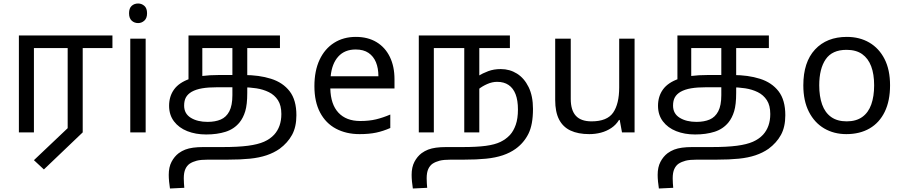

<svg xmlns="http://www.w3.org/2000/svg" viewBox="-20 -757 5164 1098"><path d="M231 212 174 159 367 -24V-482H174V0H88V-554H623V-482H453V0Z M813 -536V0H725V-536ZM770 -737Q790 -737 805.5 -723.5Q821 -710 821 -681Q821 -653 805.5 -639Q790 -625 770 -625Q748 -625 733 -639Q718 -653 718 -681Q718 -710 733 -723.5Q748 -737 770 -737Z M1159 12Q1099 12 1051 -7Q1003 -26 975 -63Q947 -100 947 -152Q947 -206 975.5 -245.5Q1004 -285 1066 -306.5Q1128 -328 1230 -328H1375Q1462 -328 1530 -306.5Q1598 -285 1636.5 -235Q1675 -185 1675 -98Q1675 -31 1650 14.5Q1625 60 1579 94Q1546 117 1504.5 131Q1463 145 1409 150.5Q1355 156 1283 156H1170Q1128 156 1105 162Q1082 168 1065 179Q1049 190 1040 210Q1031 230 1031 263Q1031 278 1032 291.5Q1033 305 1034 317L952 321Q949 303 947 281.5Q945 260 945 243Q945 199 961 168.5Q977 138 1002 119Q1020 106 1039.5 98.5Q1059 91 1084.5 87.5Q1110 84 1143 84H1252Q1341 84 1398 76.5Q1455 69 1490 53.5Q1525 38 1548 13Q1568 -9 1578.5 -38.5Q1589 -68 1589 -105Q1589 -154 1569.5 -184Q1550 -214 1517.5 -230Q1485 -246 1445.5 -252Q1406 -258 1365 -258H1223Q1172 -258 1136.5 -252Q1101 -246 1076 -232Q1054 -219 1043.5 -200.5Q1033 -182 1033 -153Q1033 -107 1071 -83.5Q1109 -60 1167 -60Q1211 -60 1242.5 -73.5Q1274 -87 1291.5 -120.5Q1309 -154 1309 -213V-482H1137V-302L1058 -286V-554H1581V-482H1394V-226Q1394 -159 1382.5 -121Q1371 -83 1350 -57Q1319 -19 1270.5 -3.5Q1222 12 1159 12Z M2015 -546Q2084 -546 2133.5 -516Q2183 -486 2209.5 -431.5Q2236 -377 2236 -304V-251H1869Q1871 -160 1915.5 -112.5Q1960 -65 2040 -65Q2091 -65 2130.5 -74.5Q2170 -84 2212 -102V-25Q2171 -7 2131 1.5Q2091 10 2036 10Q1960 10 1901.5 -21Q1843 -52 1810.5 -113.5Q1778 -175 1778 -264Q1778 -352 1807.5 -415Q1837 -478 1890.5 -512Q1944 -546 2015 -546ZM2014 -474Q1951 -474 1914.5 -433.5Q1878 -393 1871 -321H2144Q2144 -367 2130 -401Q2116 -435 2087.5 -454.5Q2059 -474 2014 -474Z M2844 -362Q2895 -362 2936.5 -336Q2978 -310 3003 -259Q3028 -208 3028 -134Q3028 -44 3002 8Q2976 60 2929 94Q2897 117 2855.5 131Q2814 145 2760 150.5Q2706 156 2634 156H2559Q2517 156 2494 162Q2471 168 2454 179Q2438 190 2429 210Q2420 230 2420 263Q2420 278 2421 291.5Q2422 305 2423 317L2341 321Q2338 303 2336 281.5Q2334 260 2334 243Q2334 199 2350 168.5Q2366 138 2391 119Q2409 106 2428.5 98.5Q2448 91 2473.5 87.5Q2499 84 2532 84H2625Q2707 84 2758.5 77Q2810 70 2842 54.5Q2874 39 2897 14Q2917 -8 2929.5 -43.5Q2942 -79 2942 -131Q2942 -183 2928.5 -218Q2915 -253 2888.5 -271Q2862 -289 2823 -289Q2795 -289 2766.5 -276.5Q2738 -264 2717 -247L2714 -322Q2740 -338 2772 -350Q2804 -362 2844 -362ZM2375 0V-554H2896V-482H2721V0H2635V-482H2461V0Z M3609 -536V0H3537L3524 -71H3520Q3503 -43 3476 -25Q3449 -7 3417 1.5Q3385 10 3350 10Q3286 10 3242.5 -10.5Q3199 -31 3177 -74Q3155 -117 3155 -185V-536H3244V-191Q3244 -127 3273 -95Q3302 -63 3363 -63Q3452 -63 3486.5 -113Q3521 -163 3521 -257V-536Z M3955 12Q3895 12 3847 -7Q3799 -26 3771 -63Q3743 -100 3743 -152Q3743 -206 3771.5 -245.5Q3800 -285 3862 -306.5Q3924 -328 4026 -328H4171Q4258 -328 4326 -306.5Q4394 -285 4432.5 -235Q4471 -185 4471 -98Q4471 -31 4446 14.5Q4421 60 4375 94Q4342 117 4300.5 131Q4259 145 4205 150.5Q4151 156 4079 156H3966Q3924 156 3901 162Q3878 168 3861 179Q3845 190 3836 210Q3827 230 3827 263Q3827 278 3828 291.5Q3829 305 3830 317L3748 321Q3745 303 3743 281.5Q3741 260 3741 243Q3741 199 3757 168.5Q3773 138 3798 119Q3816 106 3835.5 98.5Q3855 91 3880.5 87.5Q3906 84 3939 84H4048Q4137 84 4194 76.5Q4251 69 4286 53.5Q4321 38 4344 13Q4364 -9 4374.5 -38.5Q4385 -68 4385 -105Q4385 -154 4365.5 -184Q4346 -214 4313.5 -230Q4281 -246 4241.5 -252Q4202 -258 4161 -258H4019Q3968 -258 3932.5 -252Q3897 -246 3872 -232Q3850 -219 3839.5 -200.5Q3829 -182 3829 -153Q3829 -107 3867 -83.5Q3905 -60 3963 -60Q4007 -60 4038.5 -73.5Q4070 -87 4087.5 -120.5Q4105 -154 4105 -213V-482H3933V-302L3854 -286V-554H4377V-482H4190V-226Q4190 -159 4178.5 -121Q4167 -83 4146 -57Q4115 -19 4066.5 -3.5Q4018 12 3955 12Z M5070 -269Q5070 -180 5039.5 -117.5Q5009 -55 4953 -22.5Q4897 10 4820 10Q4749 10 4693.5 -22.5Q4638 -55 4606 -117.5Q4574 -180 4574 -269Q4574 -402 4641 -474Q4708 -546 4823 -546Q4896 -546 4951.5 -513.5Q5007 -481 5038.5 -419.5Q5070 -358 5070 -269ZM4665 -269Q4665 -206 4681.5 -159.5Q4698 -113 4733 -88Q4768 -63 4822 -63Q4876 -63 4911 -88Q4946 -113 4962.5 -159.5Q4979 -206 4979 -269Q4979 -333 4962 -378Q4945 -423 4910.5 -447.5Q4876 -472 4821 -472Q4739 -472 4702 -418Q4665 -364 4665 -269Z"/></svg>

Font: ltamil05
Style: Book
Weight: 400
Designer: Jelle Bosma - Monotype Design Team
Foundry: Monotype Imaging Inc.
Version: Version 2.003